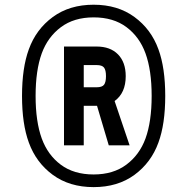

<svg xmlns="http://www.w3.org/2000/svg" viewBox="-20 -863 717 810"><path d="M387.4 -588.5H333.3V-494.8H387.4Q410.8 -494.8 418.9 -505.5Q427.1 -516.3 427.1 -541.7Q427.1 -567.1 418.9 -577.8Q410.8 -588.5 387.4 -588.5ZM510.4 -541.7Q510.4 -470.7 463.5 -436.8L526.7 -250H438.8L389.3 -416.7H333.3V-250H250V-666.7H387.4Q445.3 -666.7 477.9 -633.5Q510.4 -600.3 510.4 -541.7ZM375 -789.7Q292.3 -789.7 237 -748.4Q181.6 -707 156.2 -638Q130.2 -566.4 130.2 -458.3Q130.2 -350.3 156.2 -278.6Q181.6 -209 236.7 -168Q291.7 -127 375 -127Q457.7 -127 513 -168.3Q568.4 -209.6 593.8 -278.6Q619.8 -350.3 619.8 -458.3Q619.8 -566.4 593.8 -638Q568.4 -707.7 513.3 -748.7Q458.3 -789.7 375 -789.7ZM648.4 -654.9Q677.1 -576.8 677.1 -458.3Q677.1 -339.8 648.4 -261.7Q617.8 -177.1 547.2 -125.3Q476.6 -73.6 375 -73.6Q273.4 -73.6 202.8 -125.3Q132.2 -177.1 101.6 -261.7Q72.9 -339.8 72.9 -458.3Q72.9 -576.8 101.6 -654.9Q132.2 -739.6 202.8 -791.3Q273.4 -843.1 375 -843.1Q476.6 -843.1 547.2 -791.3Q617.8 -739.6 648.4 -654.9Z"/></svg>

Font: Monoid
Style: Regular
Weight: 400
Width: 4
Monospace: yes
Designer: Andreas Larsen (@larsenwork)
Version: Version 0.61